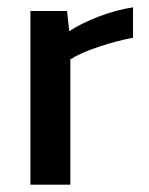

<svg xmlns="http://www.w3.org/2000/svg" viewBox="-20 -504 407 524"><path d="M63 -474H163L169 -419Q203 -441 250 -459Q297 -477 343 -484V-401Q300 -393 250 -376.5Q200 -360 172 -342V0H63Z"/></svg>

Font: Kanit
Style: Regular
Weight: 400
Designer: Katatrad Team
Foundry: Cadson Demak
Version: Version 1.001